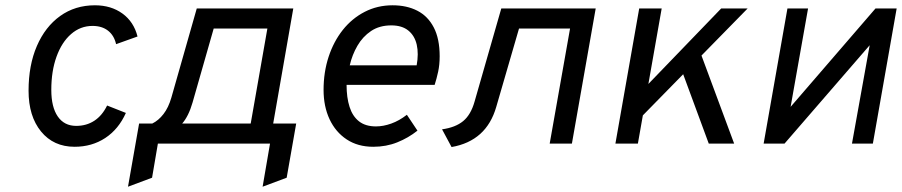

<svg xmlns="http://www.w3.org/2000/svg" viewBox="-20 -543 3410 726"><path d="M262 12Q182.5 12 135.2 -45.8Q88 -103.5 88 -200Q88 -296.5 119.5 -369.2Q151 -442 207.5 -482.5Q264 -523 339 -523Q400 -523 443 -491.8Q486 -460.5 500 -405L419 -376Q411.5 -409 388.5 -427Q365.5 -445 330 -445Q284 -445 248.8 -414.2Q213.5 -383.5 193.8 -329Q174 -274.5 174 -203Q174 -138 198.5 -102.5Q223 -67 268 -67Q307 -67 336.8 -86.5Q366.5 -106 385 -144L456 -116Q428.5 -54.5 378 -21.2Q327.5 12 262 12Z M464 163 506 -76H556Q579.5 -87.5 598.2 -111.8Q617 -136 628 -174L724 -511H1089L1013 -76H1100L1064 129L973 163L1001 0H577L555 129ZM669 -76H928L991 -435H788L708 -155Q700.5 -129 690.5 -109Q680.5 -89 669 -76Z M1391.5 12Q1333 12 1291 -15.8Q1249 -43.5 1226.2 -92Q1203.5 -140.5 1203.5 -203Q1203.5 -270 1222.5 -328Q1241.5 -386 1276.2 -429.8Q1311 -473.5 1359 -498.2Q1407 -523 1464.5 -523Q1518 -523 1558 -502.5Q1598 -482 1620.2 -439.2Q1642.5 -396.5 1642.5 -330Q1642.5 -298.5 1636.8 -272Q1631 -245.5 1623.5 -222H1290.5Q1290.5 -174 1301.8 -138.8Q1313 -103.5 1337.5 -84.2Q1362 -65 1401.5 -65Q1429.5 -65 1459.5 -75.8Q1489.5 -86.5 1518.5 -109L1558.5 -49Q1524 -21.5 1482.2 -4.8Q1440.5 12 1391.5 12ZM1302.5 -296H1555.5Q1563.5 -340 1555.8 -374Q1548 -408 1524 -427.5Q1500 -447 1459.5 -447Q1415 -447 1383.2 -425.8Q1351.5 -404.5 1331.5 -370Q1311.5 -335.5 1302.5 -296Z M1687.5 13 1651.5 -54Q1702 -61 1731.2 -85Q1760.5 -109 1774.5 -159L1875.5 -511H2232.5L2142.5 0H2058.5L2135.5 -435H1942.5L1856.5 -139Q1838 -74.5 1795.8 -36.5Q1753.5 1.5 1687.5 13Z M2363 -58 2381 -173 2707 -511H2807ZM2307 0 2397 -511H2482L2392 0ZM2660 0 2549 -301 2618 -372 2756 0Z M2867.5 0 2957.5 -511H3035.5L2969.5 -139L3290.5 -511H3370.5L3280.5 0H3201.5L3268.5 -372L2946.5 0Z"/></svg>

Font: Overpass
Style: Italic
Weight: 400
Italic angle: -10°
Designer: Delve Withrington, Dave Bailey, Thomas Jockin
Foundry: Delve Fonts LLC
Version: Version 4.000